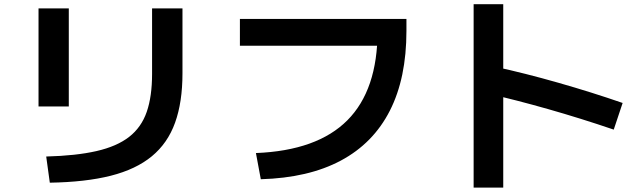

<svg xmlns="http://www.w3.org/2000/svg" viewBox="-20 -813 3040 907"><path d="M198.3 -73.6Q339.4 -77.3 435.7 -99.3Q532 -121.3 589.9 -166.3Q647.7 -211.3 673.1 -284.3Q698.4 -357.3 698.4 -463.7V-773.3H842V-466.7Q842 -330.7 807.1 -233.7Q772.3 -136.7 697.3 -74.8Q622.3 -13 503.2 17.2Q384 47.3 215.3 50ZM162 -310V-773.3H305V-310Z M1189 -90Q1478.4 -101.6 1621 -244.8Q1763.7 -388 1763.7 -667L1830 -597.1H1113.3V-723.7H1900V-667Q1900 -444 1821.7 -290.2Q1743.3 -136.3 1590.3 -54.5Q1437.3 27.3 1212 33.7Z M2879.3 -200.7Q2722.7 -254 2569.7 -297.5Q2416.7 -341 2281.3 -371.7L2316 -498.3Q2460.3 -467 2617.5 -422.1Q2774.6 -377.3 2921.3 -326.6ZM2217.4 73.3V-793.3H2357.3V73.3Z"/></svg>

Font: M PLUS 2 Thin
Style: Regular
Weight: 100
Designer: Coji Morishita
Foundry: UNDERFOREST DESIGN
Version: Version 1.001